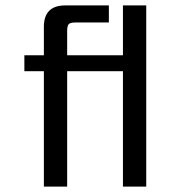

<svg xmlns="http://www.w3.org/2000/svg" viewBox="-20 -689 650 709"><path d="M434 -669H520V0H434V-426H228V0H142V-426H70V-485H142V-590Q142 -669 221 -669H382V-606H259Q240 -606 234 -600Q228 -594 228 -575V-485H434Z"/></svg>

Font: Sarpanch
Style: Regular
Weight: 400
Designer: Manushi Parikh (Devanagari and Latin), Jyotish Sonowal (Devanagari)
Foundry: Indian Type Foundry
Version: Version 2.004;PS 1.0;hotconv 1.0.78;makeotf.lib2.5.61930; tt